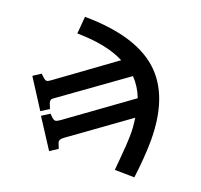

<svg xmlns="http://www.w3.org/2000/svg" viewBox="-127 -684 1068 1022"><g transform="rotate(20 407.0 -172.5)"><path d="M251 196 146 34 190 6 205 21Q218 33 226.5 32.5Q235 32 252 20L598 -230Q576 -288 534 -332L187 -83Q171 -73 167 -65.5Q163 -58 167 -45L179 -16L134 12L30 -150L73 -178L89 -163Q102 -151 110 -151Q118 -151 135 -164L446 -390Q346 -442 178 -444L186 -541Q472 -539 606.5 -418Q741 -297 741 -42Q741 1 736.5 61Q732 121 725 172L614 170Q617 134 620.5 95Q624 56 626 24.5Q628 -7 628 -23Q629 -50 627 -75.5Q625 -101 621 -128L303 101Q275 120 284 139L295 167Z"/></g></svg>

Font: Literata 7pt SemiBold
Style: Italic
Weight: 600
Italic angle: -2°
Designer: Latin by Veronika Burian and Jose Scaglione. Greek by Irene Vlachou. Cyrillic by Vera Evstafieva
Foundry: TypeTogether
Version: Version 3.002